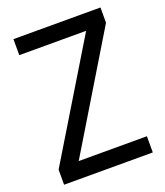

<svg xmlns="http://www.w3.org/2000/svg" viewBox="-141 -864 821 958"><g transform="rotate(-20 269.5 -384.5)"><path d="M504 -86V0H33V-80L399 -684H44V-769H506V-688L142 -86Z"/></g></svg>

Font: Yaldevi Medium
Style: Regular
Weight: 500
Designer: Sol Matas, Rajitha Manaperi, Kosala Senevirathne
Foundry: Mooniak
Version: Version 1.100